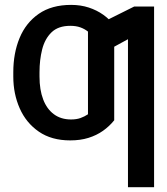

<svg xmlns="http://www.w3.org/2000/svg" viewBox="-20 -573 694 797"><path d="M274.9 -77.1Q297.4 -77.1 314 -83Q330.6 -88.9 345.2 -98.6V-274.4H454.1V-73.7Q434.1 -48.8 407.5 -30Q380.9 -11.2 347.2 -0.7Q313.5 9.8 271.5 9.8Q193.8 9.8 141.1 -26.6Q88.4 -63 61.8 -123.3Q35.2 -183.6 35.2 -254.9V-273.4Q35.2 -352.1 61.3 -415.3Q87.4 -478.5 140.9 -515.6Q194.3 -552.7 275.4 -552.7Q314.9 -552.7 348.4 -541.7Q381.8 -530.8 408.7 -511.7Q435.5 -492.7 454.1 -467.8V-254.9L345.2 -257.3V-441.9Q331.1 -453.1 313.2 -459.5Q295.4 -465.8 272 -465.8Q221.7 -465.8 193.8 -438.7Q166 -411.6 155 -367.9Q144 -324.2 144 -273.4V-254.9Q144 -200.2 159.2 -160.4Q174.3 -120.6 203.6 -98.9Q232.9 -77.1 274.9 -77.1ZM619.6 -545.9V204.1H511.2V-410.2L402.8 -351.1V-479L537.1 -545.9Z"/></svg>

Font: Inter Cardless
Style: Regular
Weight: 400
Designer: Rasmus Andersson
Foundry: rsms
Version: Version 4.001;git-9221beed3